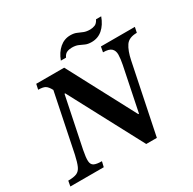

<svg xmlns="http://www.w3.org/2000/svg" viewBox="-203 -1000 1195 1190"><g transform="rotate(-30 394.5 -405.5)"><path d="M589 7H513L235 -516H230L156 -157Q146 -107 147.5 -81.5Q149 -56 166.5 -47Q184 -38 222 -38L213 0H-26L-19 -38Q21 -38 42 -47Q63 -56 74.5 -81.5Q86 -107 97 -157L182 -571Q166 -601 150 -610Q134 -619 101 -619L109 -657H309L563 -178H568L632 -490Q640 -530 640.5 -558.5Q641 -587 624.5 -603Q608 -619 565 -619L572 -657H815L807 -619Q750 -619 727 -585Q704 -551 691 -488ZM350 -705H313Q331 -754 364.5 -783Q398 -812 442 -812Q468 -812 486 -804Q504 -796 522.5 -788.5Q541 -781 567 -781Q585 -781 601.5 -787.5Q618 -794 630 -818H667Q648 -766 615 -737.5Q582 -709 537 -709Q510 -709 492.5 -717Q475 -725 457 -733Q439 -741 412 -741Q392 -741 376 -734Q360 -727 350 -705Z"/></g></svg>

Font: STIX Two Text SemiBold
Style: Italic
Weight: 600
Italic angle: -12°
Designer: Ross Mills, John Hudson & Paul Hanslow, Tiro Typeworks Ltd; with prior portions MicroPress Inc. and Coen Hoffman, Elsevi
Foundry: Tiro Typeworks Ltd
Version: Version 2.13 b171